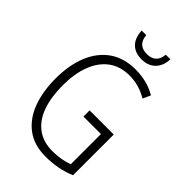

<svg xmlns="http://www.w3.org/2000/svg" viewBox="-267 -1012 1124 1124"><g transform="rotate(45 295.0 -450.0)"><path d="M328 -364H528V-27Q484 -8 435.5 1Q387 10 337 10Q242 10 179.5 -36.5Q117 -83 86 -165.5Q55 -248 55 -356Q55 -465 88.5 -548Q122 -631 187.5 -677.5Q253 -724 350 -724Q396 -724 438.5 -713.5Q481 -703 520 -680L498 -632Q461 -654 424 -664Q387 -674 350 -674Q272 -674 219.5 -634.5Q167 -595 140 -524Q113 -453 113 -356Q113 -261 137.5 -190.5Q162 -120 213.5 -80.5Q265 -41 343 -41Q381 -41 413.5 -47Q446 -53 473 -63V-313H328ZM451 -910Q449 -854 417 -822Q385 -790 331 -790Q278 -790 247 -820.5Q216 -851 213 -910H251Q257 -834 332 -834Q406 -834 413 -910Z"/></g></svg>

Font: Noto Sans Myanmar UI Condensed Light
Style: Regular
Weight: 300
Width: 3
Designer: Monotype Design Team
Foundry: Monotype Imaging Inc.
Version: Version 2.103; ttfautohint (v1.8.4.7-5d5b)